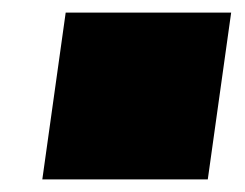

<svg xmlns="http://www.w3.org/2000/svg" viewBox="-20 -399 388 304"><path d="M47 -115 84 -379H346L309 -115Z"/></svg>

Font: Hanken Grotesk ExtraBold
Style: Italic
Weight: 800
Italic angle: -8°
Designer: Alfredo Marco Pradil
Foundry: Hanken Design Co.
Version: Version 3.013